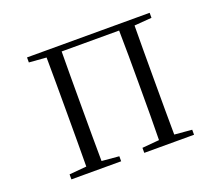

<svg xmlns="http://www.w3.org/2000/svg" viewBox="-120 -903 1240 1077"><g transform="rotate(-20 500.0 -364.0)"><path d="M134 -698 237 -690C238 -591 238 -491 238 -391V-344C238 -233 238 -136 237 -39L134 -30V0H431V-30L328 -39C327 -136 327 -234 327 -344V-391C327 -493 327 -594 328 -693H671C673 -593 673 -492 673 -391V-344C673 -233 673 -136 671 -39L569 -30V0H866V-30L762 -39C761 -137 761 -234 761 -344V-391C761 -492 761 -592 762 -690L866 -698V-728H134Z"/></g></svg>

Font: Harano Aji Mincho
Style: Regular
Weight: 400
Foundry: Masamichi Hosoda
Version: HaranoAjiMincho-Regular version 20230610;ttx 4.39.4